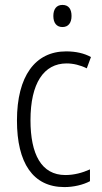

<svg xmlns="http://www.w3.org/2000/svg" viewBox="-20 -751 414 781"><path d="M234 -731C209 -731 197 -713 197 -686C197 -658 210 -641 234 -641C258 -641 271 -658 271 -686C271 -713 260 -731 234 -731ZM242 10C279 10 318 1 346 -14V-62C315 -48 281 -39 246 -39C148 -39 104 -124 104 -262C104 -412 158 -493 251 -493C278 -493 307 -486 333 -473L350 -519C323 -534 289 -542 249 -542C123 -542 49 -441 49 -261C49 -88 114 10 242 10Z"/></svg>

Font: Noto Sans Arabic Cond Light
Style: Regular
Weight: 300
Width: 3
Designer: Monotype Design Team, Nadine Chahine, Nizar Qandah and Khaled Hosny
Foundry: Monotype Imaging Inc.
Version: Version 2.012